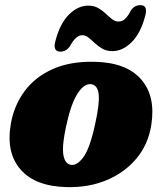

<svg xmlns="http://www.w3.org/2000/svg" viewBox="-20 -732 646 766"><path d="M355.5 -485.5Q483 -483.5 542.5 -416Q602 -348.5 583.5 -233Q571.5 -156 524.5 -99.8Q477.5 -43.5 406 -13.5Q334.5 16.5 247.5 14.5Q121.5 12 62.5 -55.2Q3.5 -122.5 23 -236.5Q35.5 -310.5 77.5 -367.5Q119.5 -424.5 189.5 -456Q259.5 -487.5 355.5 -485.5ZM262.5 -74.5Q287 -70 313 -105.5Q339 -141 360 -239Q377.5 -318.5 373.8 -355Q370 -391.5 345 -396Q316.5 -400.5 289.5 -358.8Q262.5 -317 243.5 -227Q227 -151 232.8 -114.8Q238.5 -78.5 262.5 -74.5ZM428.5 -528Q405.5 -528 388.8 -537.5Q372 -547 358.8 -559.5Q345.5 -572 333.5 -581.8Q321.5 -591.5 308 -591.5Q282.5 -591.5 259 -547.5Q244 -526 221 -526Q189 -526 201.5 -570Q219.5 -638.5 255.2 -674Q291 -709.5 332 -709.5Q355 -709.5 372 -699.8Q389 -690 402 -677.5Q415 -665 427.2 -655.5Q439.5 -646 452.5 -646Q468 -646 479.2 -656.8Q490.5 -667.5 502 -690Q516.5 -711.5 540 -711.5Q571.5 -711.5 559 -667.5Q541 -599 505 -563.5Q469 -528 428.5 -528Z"/></svg>

Font: Fraunces 9pt Soft Black
Style: Italic
Weight: 900
Italic angle: -16°
Version: Version 1.000;[b76b70a41]